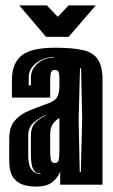

<svg xmlns="http://www.w3.org/2000/svg" viewBox="-20 -681 418 708"><path d="M51 -661H153L193 -619L233 -661H333L233 -545H150ZM112 7Q91 7 68 1Q45 -5 29.5 -25.5Q14 -46 14 -89V-170Q14 -212 34 -235.5Q54 -259 85 -272Q116 -285 150 -297Q181 -307 190 -321.5Q199 -336 199 -365V-397Q199 -408 196 -415.5Q193 -423 182 -423Q171 -423 168 -414Q165 -404 165 -384V-321H24V-386Q24 -446 58.5 -475.5Q93 -505 183 -505Q247 -505 285 -496.5Q323 -488 340.5 -462.5Q358 -437 358 -386V0H202V-49Q196 -30 175.5 -11.5Q155 7 112 7ZM86 -366H94V-395Q94 -426 119.5 -447.5Q145 -469 180 -469V-471Q145 -471 115.5 -450Q86 -429 86 -395ZM274 -47H278L283 -240L279 -429H275L270 -240ZM130 -39V-41Q111 -41 102.5 -57Q94 -73 94 -111V-181Q94 -215 113.5 -232Q133 -249 150 -255V-257Q130 -250 107 -231.5Q84 -213 84 -181V-111Q84 -71 97 -55Q110 -39 130 -39ZM182 -80Q195 -80 197 -93.5Q199 -107 199 -127V-246Q184 -237 174.5 -223Q165 -209 165 -186V-121Q165 -104 167.5 -92Q170 -80 182 -80Z"/></svg>

Font: Alumni Sans Inline One
Style: Regular
Weight: 400
Designer: Robert E. Leuschke
Foundry: Robert E. Leuschke
Version: Version 1.100; ttfautohint (v1.8.3)